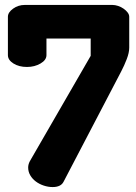

<svg xmlns="http://www.w3.org/2000/svg" viewBox="-20 -751 552 777"><path d="M503 -558Q503 -538 493 -512Q483 -486 471 -463L237 -15Q226 6 193 6Q175 6 157 0Q139 -6 125 -16.5Q111 -27 102.5 -41.5Q94 -56 94 -73Q94 -86 101 -99L347 -525V-595H168V-528Q168 -508 144 -494Q120 -480 89 -480Q57 -480 34.5 -494Q12 -508 12 -528V-683Q12 -701 33 -716Q54 -731 80 -731H435Q446 -731 458 -727Q470 -723 480 -716Q490 -709 496.5 -700.5Q503 -692 503 -683Z"/></svg>

Font: AkaAcidDosis
Style: ExtraBold
Weight: 800
Designer: Edgar Tolentino, Pablo Impallari, Igino Marini, Aka-Acid
Foundry: Edgar Tolentino, Pablo Impallari, Igino Marini, Aka-Acid
Version: Version 1.007